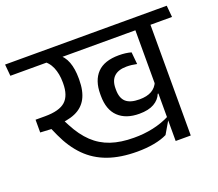

<svg xmlns="http://www.w3.org/2000/svg" viewBox="-122 -783 1059 933"><g transform="rotate(-20 407.0 -316.0)"><path d="M715.5 -593.5H637.5V0H715.5ZM586.5 -572.5H827L821.5 -632.5H581ZM-9 -572.5H776.5L771 -632.5H-14.5ZM299 -447.5Q299 -496.5 285.8 -532Q272.5 -567.5 243.5 -587.5H157.5Q190.5 -568 205 -533.8Q219.5 -499.5 219.5 -456V-450.5Q219.5 -387 187.8 -358.5Q156 -330 82.5 -330H33L71.5 -269.5L113.5 -270Q176.5 -271 217.5 -288.8Q258.5 -306.5 278.8 -344Q299 -381.5 299 -441ZM601 -44 642.5 -115V-126Q601 -104.5 552.5 -94Q504 -83.5 453 -84Q385.5 -84 334.5 -101.2Q283.5 -118.5 244.8 -155.2Q206 -192 175.5 -250.5L154.5 -291L33 -330V-264L90 -261L106.5 -224Q138.5 -154 184.5 -107.5Q230.5 -61 294.8 -38Q359 -15 445.5 -15Q493 -15 533 -22.5Q573 -30 601 -44ZM517.5 -184.5Q565.5 -184.5 594.2 -201Q623 -217.5 634 -245.5H643L640.5 -305Q629.5 -277.5 605.2 -263.8Q581 -250 542 -250Q494.5 -250 472.2 -270Q450 -290 450 -333V-339.5Q450 -380.5 472 -401Q494 -421.5 536.5 -421.5Q550 -421.5 562.8 -420Q575.5 -418.5 589.5 -415.5L583.5 -478Q569.5 -482 553.8 -484Q538 -486 520 -486Q444.5 -486 407.8 -447.8Q371 -409.5 371 -339.5V-331Q371 -258.5 409.8 -221.5Q448.5 -184.5 517.5 -184.5Z"/></g></svg>

Font: Anek Devanagari Medium
Style: Regular
Weight: 400
Version: Version 1.003